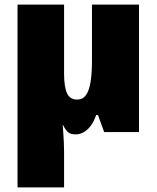

<svg xmlns="http://www.w3.org/2000/svg" viewBox="-20 -573 679 833"><path d="M583 -553V0H432L405 -74H397Q388 -46 373.5 -27Q359 -8 342.5 1Q326 10 309 10Q285 10 274.5 0Q264 -10 253 -31H252Q253 -17 254.5 3Q256 23 257 44Q258 65 258 84V240H56V-553H258V-253Q258 -197 270.5 -169Q283 -141 315 -141Q339 -141 353 -160.5Q367 -180 373 -218Q379 -256 379 -311V-553Z"/></svg>

Font: Noto Sans Display Black
Style: Regular
Weight: 900
Designer: Monotype Design Team
Foundry: Monotype Imaging Inc.
Version: Version 2.003